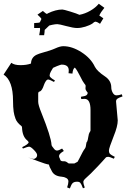

<svg xmlns="http://www.w3.org/2000/svg" viewBox="-20 -1058 686 1043"><path d="M197.8 -900.4 196.8 -905.8 195.8 -906.7Q195.8 -905.8 185.5 -905.8H165.5V-932.6Q195.3 -933.6 196.8 -937.5L201.7 -947.8Q204.6 -952.1 204.6 -955.6Q204.6 -959 183.6 -978.5L212.9 -998.5Q231 -982.4 233.9 -982.4Q236.8 -982.4 239.7 -985.4Q282.7 -1006.3 318.8 -1006.3Q325.7 -1006.3 362.1 -995.1Q398.4 -983.9 411.6 -977.5Q442.4 -983.4 470.7 -999.8Q499 -1016.1 516.6 -1037.6L546.9 -1015.6Q526.9 -991.2 519.5 -973.6Q521 -972.2 541.5 -958.5L523.4 -928.7Q509.3 -939 497.6 -940.4Q491.2 -939 482.9 -930.7Q467.3 -920.4 443.6 -913.1Q419.9 -905.8 399.2 -905.8Q378.4 -905.8 340.1 -916.3Q301.8 -926.8 291.3 -926.8Q280.8 -926.8 263.7 -923.3L247.6 -919.4L222.7 -895.5V-894.5Q222.7 -885.7 219.7 -866.7H192.9Q197.8 -892.6 197.8 -900.4ZM100.6 -258.8Q134.3 -274.4 135.7 -285.2Q134.8 -288.6 128.4 -294.9Q101.6 -315.4 99.6 -365.2Q99.6 -370.1 96.7 -373Q71.8 -392.1 64.2 -413.1Q56.6 -434.1 54.2 -451.7Q50.8 -476.1 50.8 -509.8Q50.8 -620.1 -0.5 -652.8L41.5 -716.8Q57.6 -704.1 91.1 -704.1Q124.5 -704.1 148.4 -712.9Q149.4 -746.6 179.2 -760.7Q193.4 -767.1 208 -771Q255.4 -783.7 281 -795.4Q306.6 -807.1 323.7 -807.1Q371.6 -807.1 422.9 -774.2Q474.1 -741.2 495.6 -694.8Q508.3 -670.9 549.3 -643.6Q584.5 -620.6 584.5 -583Q584.5 -568.8 592.3 -554.4Q600.1 -540 613 -540Q626 -540 641.6 -545.9L645.5 -534.2Q623.5 -526.9 616.9 -521.2Q610.4 -515.6 610.4 -506.8L619.6 -403.8Q619.6 -372.1 597.7 -318.4Q571.8 -253.4 571.8 -240.5Q571.8 -227.5 578.1 -221.4Q584.5 -215.3 603.5 -206.1L598.6 -195.8Q576.2 -206.1 567.1 -206.1Q558.1 -206.1 554 -201.2Q549.8 -196.3 536.9 -182.1Q523.9 -168 520.5 -164.3Q517.1 -160.6 505.9 -148.9Q494.6 -137.2 489 -131.6Q483.4 -126 474.1 -116.2Q461.9 -104 447.3 -91.3Q432.6 -78.6 432.6 -69.6Q432.6 -60.5 440.4 -39.1L430.7 -35.2Q421.9 -58.6 416.3 -64.7Q410.6 -70.8 400.4 -70.8H397.5Q383.8 -70.8 375.7 -64.2Q367.7 -57.6 359.4 -34.2L344.7 -40Q351.6 -60.1 351.6 -72.3Q351.6 -84.5 340.3 -90.8Q329.1 -97.2 314.9 -98.1Q275.4 -101.1 261.7 -127.9Q260.7 -130.4 256.8 -137.7Q248.5 -150.9 245.6 -164.1Q228.5 -166.5 189 -181.6Q149.4 -196.8 132.3 -203.1L151.4 -196.8Q157.2 -194.8 163.3 -194.8Q169.4 -194.8 175.5 -200.7Q181.6 -206.5 181.6 -216.1Q181.6 -225.6 164.3 -243.4Q147 -261.2 138.4 -261.2Q129.9 -261.2 104.5 -251ZM196.8 -561Q187.5 -561 187.5 -548.8V-504.9Q187.5 -487.8 205.1 -444.8Q257.8 -313.5 259.8 -272Q259.8 -269 261.7 -265.1L272.5 -251Q280.3 -240.2 289.6 -240.2Q298.8 -240.2 317.4 -251L326.7 -237.8Q300.8 -222.7 300.8 -210.9Q300.8 -204.6 303 -200.9Q305.2 -197.3 306.2 -194.3Q307.1 -191.4 307.4 -190.2Q307.6 -189 308.8 -187Q310.1 -185.1 311.5 -184.6Q315.9 -182.1 320.3 -182.1H326.7Q337.4 -182.1 344.7 -176Q352.1 -169.9 353.5 -169.9H380.4Q384.8 -169.9 385.7 -170.9L401.4 -179.2Q402.3 -179.7 409.2 -193.4Q432.6 -240.7 439.5 -248.5Q446.3 -256.3 447.5 -271Q448.7 -285.6 453.6 -289.1Q457 -295.9 459.7 -314.5Q462.4 -333 467 -339.4Q471.7 -345.7 471.7 -349.1V-460Q471.7 -521 439.5 -521Q428.7 -521 421.4 -520L419.4 -532.2Q442.4 -535.6 449 -540.3Q455.6 -544.9 456.5 -554.2Q455.6 -556.6 450 -563Q444.3 -569.3 444.3 -578.1L445.3 -591.8Q445.3 -596.2 438 -604.2Q430.7 -612.3 414.8 -644.8Q398.9 -677.2 386.7 -690.9Q376 -685.1 373.5 -658.2L352.5 -660.2Q353.5 -665 353.5 -675.8Q353.5 -707 314.5 -707Q310.1 -707 289.8 -699Q269.5 -690.9 268.3 -689.5Q267.1 -688 262.7 -680.2L255.9 -668.5Q249.5 -656.7 249.5 -647Q249.5 -637.2 278.3 -621.1L273.4 -612.8Q249 -626 241.9 -626Q234.9 -626 228.8 -616.9Q222.7 -607.9 218.8 -596.7Q209 -566.4 196.8 -561ZM117.7 -209 129.4 -204.1ZM129.4 -204.1Q131.3 -204.1 132.3 -203.1Z"/></svg>

Font: Eater
Style: Regular
Weight: 400
Version: Version 001.002